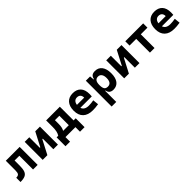

<svg xmlns="http://www.w3.org/2000/svg" viewBox="392 -2103 3903 3903"><g transform="rotate(-45 2344.0 -151.0)"><path d="M22.5 0V-123Q76.7 -123 96.7 -148.2Q116.7 -173.3 116.7 -241.2V-517.6H515.1V0H382.8V-394.5H246.6V-244.6Q246.6 -150.4 226.3 -97.2Q206.1 -43.9 157.2 -22Q108.4 0 22.5 0Z M659.7 0V-517.6H792V-214.8H805.7L963.4 -517.6H1098.1V0H965.8V-302.7H952.1L794.4 0Z M1183.1 131.8V-123H1229.5Q1254.4 -159.7 1265.4 -210.7Q1276.4 -261.7 1276.4 -329.1V-517.6H1670.4V-123H1731.9V131.8H1600.6V0H1314.5V131.8ZM1533.2 -123V-394.5H1406.2V-287.6Q1406.2 -236.3 1397.9 -195.6Q1389.6 -154.8 1370.1 -123Z M2091.8 9.8Q1957.5 9.8 1884.3 -59.8Q1811 -129.4 1811 -259.8Q1811 -386.7 1873.3 -457Q1935.5 -527.3 2048.8 -527.3Q2159.7 -527.3 2220.2 -462.4Q2280.8 -397.5 2280.8 -273.4Q2280.8 -238.3 2277.8 -206.5H1949.2Q1979.5 -115.2 2103.5 -115.2Q2138.7 -115.2 2172.9 -118.9Q2207 -122.6 2242.7 -128.9L2255.4 -3.9Q2205.6 4.9 2164.6 7.3Q2123.5 9.8 2091.8 9.8ZM1942.9 -298.3H2150.9Q2150.9 -350.6 2124.3 -378.4Q2097.7 -406.2 2049.8 -406.2Q2004.9 -406.2 1977.3 -378.2Q1949.7 -350.1 1942.9 -298.3Z M2417.5 224.6V-517.6H2540L2548.3 -423.8H2557.6Q2566.9 -476.1 2597.4 -501.7Q2627.9 -527.3 2687 -527.3Q2784.2 -527.3 2837.6 -457Q2891.1 -386.7 2891.1 -258.3Q2891.1 -128.9 2837.6 -59.6Q2784.2 9.8 2688 9.8Q2633.8 9.8 2601.1 -16.1Q2568.4 -42 2560.5 -93.8H2549.8V224.6ZM2549.8 -258.3Q2549.8 -183.1 2572.3 -148.9Q2594.7 -114.7 2650.9 -114.7Q2755.9 -114.7 2755.9 -258.3Q2755.9 -327.1 2728.5 -365Q2701.2 -402.8 2650.9 -402.8Q2600.6 -402.8 2575.2 -368.2Q2549.8 -333.5 2549.8 -258.3Z M3003.4 0V-517.6H3135.7V-214.8H3149.4L3307.1 -517.6H3441.9V0H3309.6V-302.7H3295.9L3138.2 0Z M3742.7 0V-394.5H3551.3V-517.6H4065.9V-394.5H3874.5V0Z M4435.5 9.8Q4301.3 9.8 4228 -59.8Q4154.8 -129.4 4154.8 -259.8Q4154.8 -386.7 4217 -457Q4279.3 -527.3 4392.6 -527.3Q4503.4 -527.3 4564 -462.4Q4624.5 -397.5 4624.5 -273.4Q4624.5 -238.3 4621.6 -206.5H4293Q4323.2 -115.2 4447.3 -115.2Q4482.4 -115.2 4516.6 -118.9Q4550.8 -122.6 4586.4 -128.9L4599.1 -3.9Q4549.3 4.9 4508.3 7.3Q4467.3 9.8 4435.5 9.8ZM4286.6 -298.3H4494.6Q4494.6 -350.6 4468 -378.4Q4441.4 -406.2 4393.6 -406.2Q4348.6 -406.2 4321 -378.2Q4293.5 -350.1 4286.6 -298.3Z"/></g></svg>

Font: Cascadia Code PL
Style: Bold
Weight: 700
Monospace: yes
Designer: Aaron Bell
Foundry: Saja Typeworks
Version: Version 2404.023; ttfautohint (v1.8.4)